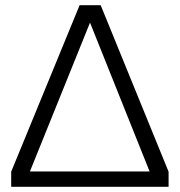

<svg xmlns="http://www.w3.org/2000/svg" viewBox="-20 -718 690 738"><path d="M23 0V-58L286 -698H367L628 -58V0ZM95 -59H555L326 -631Z"/></svg>

Font: Azeret Mono ExtraLight
Style: Regular
Weight: 250
Designer: Martin Vácha
Foundry: Displaay
Version: Version 1.002